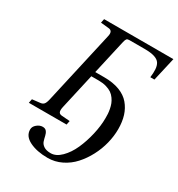

<svg xmlns="http://www.w3.org/2000/svg" viewBox="-214 -829 1118 1207"><g transform="rotate(30 344.5 -225.5)"><path d="M39.1 0 44.9 -28.8 100.1 -35.2Q118.2 -36.6 127.2 -46.9Q136.2 -57.1 142.1 -83L261.2 -611.8Q271.5 -654.3 238.8 -657.2L180.2 -663.1L186 -691.9H689L649.9 -521H620.1Q624.5 -554.2 622.8 -579.8Q621.1 -605.5 610.4 -622.6Q599.6 -639.6 573 -648.4Q546.4 -657.2 501 -657.2H390.1Q376.5 -657.2 370.8 -651.4Q365.2 -645.5 360.8 -627L304.2 -376H370.1Q433.6 -376 480.5 -358.2Q527.3 -340.3 554.9 -307.6Q582.5 -274.9 595.7 -232.7Q608.9 -190.4 608.9 -137.2Q608.9 -86.4 595.7 -33.4Q582.5 19.5 556.6 68.6Q530.8 117.7 495.8 156.2Q460.9 194.8 413.6 218Q366.2 241.2 314 241.2Q235.8 241.2 182.9 215.1Q129.9 189 129.9 141.1Q129.9 119.6 149.7 103.3Q169.4 86.9 190.9 86.9Q210 86.9 219.2 99.1Q228.5 111.3 232.2 128.9Q235.8 146.5 241.5 164.1Q247.1 181.6 265.4 193.8Q283.7 206.1 315.9 206.1Q354.5 206.1 390.6 170.2Q426.8 134.3 451.2 80.1Q475.6 25.9 490.2 -37.8Q504.9 -101.6 504.9 -158.2Q504.9 -174.3 504.2 -188Q503.4 -201.7 499.8 -221.2Q496.1 -240.7 490 -256.3Q483.9 -272 472.4 -288.3Q460.9 -304.7 445.1 -315.7Q429.2 -326.7 405 -333.7Q380.9 -340.8 351.1 -340.8H295.9L237.8 -83Q232.4 -58.1 237.3 -46.4Q242.2 -34.7 259.8 -33.2L318.8 -28.8L313 0Z"/></g></svg>

Font: Linguistics Pro
Style: Italic
Weight: 400
Italic angle: -12°
Designer: Stefan Peev, Context Ltd
Foundry: Stefan Peev, Context Ltd
Version: Version 001.000